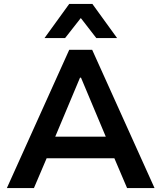

<svg xmlns="http://www.w3.org/2000/svg" viewBox="-20 -959 823 979"><path d="M15 0 333 -705H450L768 0H628L544 -197L602 -152H180L237 -197L153 0ZM388 -563 249 -232 224 -262H558L532 -232L393 -563ZM207 -765 333 -939H451L577 -765H471L392 -867L312 -765Z"/></svg>

Font: Nunito Sans 8pt
Style: Bold
Weight: 700
Version: Version 3.101;gftools[0.9.27]